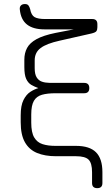

<svg xmlns="http://www.w3.org/2000/svg" viewBox="-20 -790 570 974"><path d="M80.5 -742Q79 -755 86 -762.2Q93 -769.5 106.5 -769.5Q118.5 -769.5 124 -762.8Q129.5 -756 133 -743.5Q138.5 -713 155.5 -703.2Q172.5 -693.5 209 -693.5H448Q474 -693.5 474 -667.5V-652Q474 -639.5 469.2 -632.2Q464.5 -625 443.5 -620L282 -583.5Q216.5 -569 186.2 -546.5Q156 -524 156 -483.5V-444Q156 -413.5 166 -397.5Q176 -381.5 192.5 -375.8Q209 -370 229 -369.8Q249 -369.5 269 -369.5H407Q433 -369.5 433 -343Q433 -317 407 -317H262Q220 -317 192.8 -309.2Q165.5 -301.5 152 -278.5Q138.5 -255.5 138.5 -209V-168Q138.5 -118 153.5 -92.8Q168.5 -67.5 195.8 -58.8Q223 -50 260.5 -50H365.5Q434.5 -50 467 -17.5Q499.5 15 499.5 83.5V138.5Q499.5 164.5 473.5 164.5Q447 164.5 447 138.5V84Q447 37.5 429.5 20Q412 2.5 365.5 2.5H264Q208 2.5 168 -14Q128 -30.5 106.5 -68.2Q85 -106 85 -170V-205Q85 -254.5 99.2 -282.8Q113.5 -311 134.2 -324.2Q155 -337.5 174.5 -343Q155.5 -350 139.2 -359.2Q123 -368.5 113.2 -389Q103.5 -409.5 103.5 -450V-487.5Q103.5 -520.5 117.2 -546.5Q131 -572.5 165.5 -591.5Q200 -610.5 261.5 -623L355 -641H205.5Q148 -641 116.8 -665.8Q85.5 -690.5 80.5 -742Z"/></svg>

Font: Jura Light
Style: Regular
Weight: 400
Version: Version 5.106